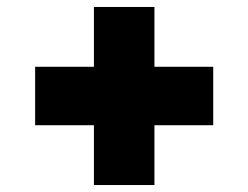

<svg xmlns="http://www.w3.org/2000/svg" viewBox="-20 -628 714 552"><path d="M424 -608H250V-436H81V-268H250V-96H424V-268H593V-436H424Z"/></svg>

Font: Geom Black
Style: Bold
Weight: 900
Version: Version 1.102